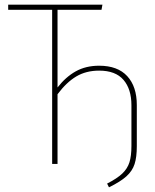

<svg xmlns="http://www.w3.org/2000/svg" viewBox="-20 -701 661 821"><path d="M565 -252V-76Q565 -29 555.5 0.5Q546 30 520.5 53Q495 76 446 100L438 84Q481 62 503 41Q525 20 533.5 -7Q542 -34 542 -77V-251Q542 -320 508 -359.5Q474 -399 404 -399Q348 -399 306 -374Q264 -349 226 -298V0H203V-659H15V-681H418L414 -659H226V-327Q261 -372 304 -396Q347 -420 404 -420Q483 -420 524 -375.5Q565 -331 565 -252Z"/></svg>

Font: Fira Sans Condensed Thin
Style: Regular
Weight: 250
Width: 3
Designer: Carrois Corporate & Edenspiekermann AG
Foundry: Carrois Corporate GbR & Edenspiekermann AG
Version: Version 4.203